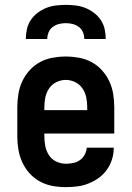

<svg xmlns="http://www.w3.org/2000/svg" viewBox="-20 -760 540 788"><path d="M250 8Q222 8 195 3Q168 -2 144 -15Q120 -28 101.5 -48.5Q83 -69 71.5 -94Q60 -119 55.5 -146Q51 -173 51 -200V-320Q51 -347 55.5 -374.5Q60 -402 71.5 -426.5Q83 -451 101.5 -471.5Q120 -492 144 -505Q168 -518 195.5 -523Q223 -528 250 -528Q277 -528 304.5 -523Q332 -518 356 -505Q380 -492 398.5 -471.5Q417 -451 428.5 -426.5Q440 -402 444.5 -374.5Q449 -347 449 -320V-212H162V-200Q162 -180 166 -160Q170 -140 181 -123Q192 -106 211 -97Q230 -88 250 -88Q265 -88 280 -91Q295 -94 307.5 -102.5Q320 -111 327.5 -125Q335 -139 336 -154H447Q447 -130 440 -107Q433 -84 419 -64Q405 -44 385.5 -30Q366 -16 343.5 -7Q321 2 297.5 5Q274 8 250 8ZM162 -308H338V-320Q338 -340 334 -360Q330 -380 318.5 -397Q307 -414 288.5 -423Q270 -432 250 -432Q230 -432 211.5 -423Q193 -414 181.5 -397Q170 -380 166 -360Q162 -340 162 -320ZM86 -600Q86 -620 90.5 -640.5Q95 -661 106.5 -678Q118 -695 134.5 -707.5Q151 -720 170 -727.5Q189 -735 209.5 -737.5Q230 -740 250 -740Q270 -740 290.5 -737.5Q311 -735 330 -727.5Q349 -720 365.5 -707.5Q382 -695 393.5 -678Q405 -661 409.5 -640.5Q414 -620 414 -600H326Q326 -614 320.5 -627.5Q315 -641 303.5 -649.5Q292 -658 278 -661.5Q264 -665 250 -665Q236 -665 222 -661.5Q208 -658 196.5 -649.5Q185 -641 179.5 -627.5Q174 -614 174 -600Z"/></svg>

Font: Iosevka Term
Style: Bold
Weight: 700
Monospace: yes
Designer: Belleve Invis
Foundry: Belleve Invis
Version: Version 30.0.1